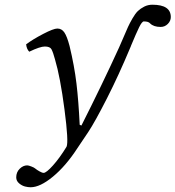

<svg xmlns="http://www.w3.org/2000/svg" viewBox="-20 -560 744 814"><path d="M484.9 -358.9Q491.2 -373 503.7 -402.1Q516.1 -431.2 522.7 -445.8Q529.3 -460.4 541.5 -481.7Q553.7 -502.9 564.7 -513.4Q575.7 -523.9 591.6 -532Q607.4 -540 626 -540Q704.1 -540 704.1 -487.8Q704.1 -471.2 691.4 -458.5Q678.7 -445.8 661.1 -445.8Q631.3 -445.8 616.2 -460.9Q609.4 -469.2 589.8 -469.2Q582 -469.2 569.8 -444.3Q557.6 -419.4 536.1 -367.7Q535.2 -364.7 534.2 -362.5Q533.2 -360.4 532.2 -357.9Q483.4 -241.2 433.1 -142.3Q382.8 -43.5 354 0L307.1 69.8Q258.8 144 204.3 189Q149.9 233.9 109.9 233.9Q99.1 233.9 86.2 230.7Q73.2 227.5 61 217.3Q48.8 207 48.8 191.9Q48.8 169.9 63.5 155.5Q78.1 141.1 95.2 141.1Q101.1 141.1 113 145.8Q125 150.4 129.9 154.8Q136.2 160.2 147.5 166.5Q158.7 172.9 165 172.9Q176.3 172.9 204.6 141.4Q232.9 109.9 262.2 62Q271.5 42 253.4 -95.9Q235.4 -233.9 212.9 -309.1Q205.6 -336.9 198.2 -351.1Q191.9 -362.8 169.9 -362.8Q149.9 -362.8 104 -340.8Q92.8 -352.1 90.8 -372.1Q119.6 -393.6 163.3 -416.3Q207 -439 223.1 -439Q241.7 -439 252.9 -422.4Q264.2 -405.8 274.9 -365.2Q295.4 -279.8 304.2 -205.8Q313 -131.8 317.9 -30.8L325.2 -27.8Q415 -205.6 484.9 -358.9Z"/></svg>

Font: Common Serif News
Style: Italic
Weight: 450
Italic angle: -12°
Designer: Philipp H. Poll, Khaled Hosny
Foundry: Stefan Peev, Context Ltd.
Version: Version 1.026